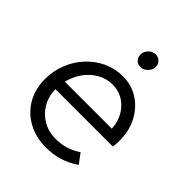

<svg xmlns="http://www.w3.org/2000/svg" viewBox="-198 -820 948 948"><g transform="rotate(45 276.0 -345.5)"><path d="M280 9Q210 9 155 -21Q100 -51 69 -104.5Q38 -158 38 -226Q38 -284 58.5 -335.5Q79 -387 115.5 -426Q152 -465 199.5 -487Q247 -509 301 -509Q362 -509 410 -478Q458 -447 486 -394Q514 -341 514 -273Q514 -263 513.5 -251.5Q513 -240 511 -228H110Q111 -178 134 -139Q157 -100 196 -77.5Q235 -55 283 -55Q360 -55 418 -96L456 -45Q415 -17 372 -4Q329 9 280 9ZM117 -287H445Q441 -355 398.5 -399.5Q356 -444 294 -444Q252 -444 215.5 -423.5Q179 -403 153.5 -367.5Q128 -332 117 -287ZM329 -602Q310 -602 298 -614.5Q286 -627 286 -646Q286 -667 302 -683.5Q318 -700 340 -700Q358 -700 370.5 -687Q383 -674 383 -656Q383 -635 366.5 -618.5Q350 -602 329 -602Z"/></g></svg>

Font: Red Hat Display VF
Style: Italic
Weight: 300
Italic angle: -12°
Designer: Pentagram, MCKL
Foundry: Pentagram, MCKL
Version: Version 1.010